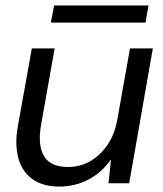

<svg xmlns="http://www.w3.org/2000/svg" viewBox="-20 -674 601 706"><path d="M199 12Q137 12 99 -15.5Q61 -43 47.5 -92.5Q34 -142 45 -206L97 -496H181L131 -215Q118 -141 141.5 -100.5Q165 -60 231 -60Q274 -60 310.5 -80.5Q347 -101 374 -139.5Q401 -178 411 -232L458 -496H542L455 0H379L388 -87H387Q356 -41 306.5 -14.5Q257 12 199 12ZM167 -591 179 -654H526L515 -591Z"/></svg>

Font: DM Sans 28pt
Style: Italic
Weight: 400
Italic angle: -10°
Version: Version 4.004;gftools[0.9.30]